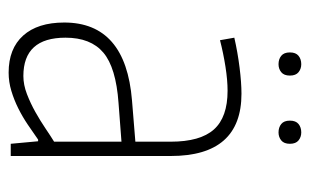

<svg xmlns="http://www.w3.org/2000/svg" viewBox="-160 -570 735 456"><g transform="rotate(90 208.0 -342.5)"><path d="M153 5Q96 5 65 -29.5Q34 -64 34 -127Q34 -273 219 -288L317 -296V-380Q317 -450 288 -482.5Q259 -515 196 -515Q171 -515 139 -510Q107 -505 76 -497L70 -531Q105 -539 141 -543.5Q177 -548 203 -548Q351 -548 351 -380V0H322L316 -65H312Q295 -53 276.5 -40.5Q258 -28 238 -18Q218 -8 196.5 -1.5Q175 5 153 5ZM161 -30Q182 -30 204 -38.5Q226 -47 246.5 -58.5Q267 -70 285.5 -82.5Q304 -95 317 -103V-263L225 -256Q141 -250 105.5 -220Q70 -190 70 -130Q70 -30 161 -30ZM133 -636Q121 -636 113 -642.5Q105 -649 105 -663Q105 -677 113 -683.5Q121 -690 133 -690Q144 -690 152 -683.5Q160 -677 160 -663Q160 -649 152 -642.5Q144 -636 133 -636ZM295 -636Q283 -636 275 -642.5Q267 -649 267 -663Q267 -677 275 -683.5Q283 -690 295 -690Q306 -690 314 -683.5Q322 -677 322 -663Q322 -649 314 -642.5Q306 -636 295 -636Z"/></g></svg>

Font: Encode Sans Compressed
Style: Thin
Weight: 100
Designer: Pablo Impallari, Andres Torresi
Foundry: Pablo Impallari, Andres Torresi
Version: Version 1.000; ttfautohint (v1.00) -l 8 -r 50 -G 200 -x 14 -